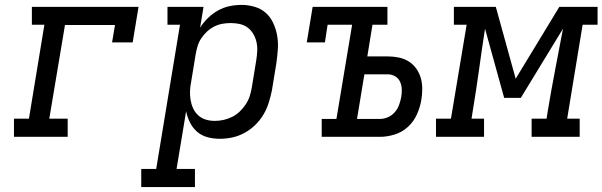

<svg xmlns="http://www.w3.org/2000/svg" viewBox="-20 -558 2457 783"><path d="M37 0V-74H98L161 -457H110V-530H545L521 -385H437L449 -456H245L181 -74H256V0Z M556 205V131H617L714 -457H663V-530H810L796 -445Q809 -466 828 -484.5Q847 -503 869.5 -515.5Q892 -528 916.5 -533Q941 -538 965 -538Q965 -538 965 -538Q965 -538 966 -538Q993 -538 1019.5 -530Q1046 -522 1065 -504.5Q1084 -487 1095 -462.5Q1106 -438 1110.5 -411.5Q1115 -385 1113 -356.5Q1111 -328 1107 -300L1089 -190Q1084 -165 1076 -139.5Q1068 -114 1054.5 -91Q1041 -68 1021 -48.5Q1001 -29 977 -16Q953 -3 927.5 2.5Q902 8 876 8Q850 8 826 1.5Q802 -5 784 -20.5Q766 -36 755 -58Q744 -80 739 -104L700 131H775V205ZM856 -65Q874 -65 892 -69Q910 -73 927 -81.5Q944 -90 958 -103.5Q972 -117 982.5 -133Q993 -149 998.5 -166.5Q1004 -184 1007 -202L1025 -312Q1028 -331 1029 -350Q1030 -369 1026 -386.5Q1022 -404 1013 -419.5Q1004 -435 990 -445.5Q976 -456 958 -460Q940 -464 921 -464Q904 -464 887 -461Q870 -458 854 -450Q838 -442 824.5 -429.5Q811 -417 801 -402Q791 -387 786 -370.5Q781 -354 778 -337L760 -227Q756 -208 755 -189Q754 -170 757 -151.5Q760 -133 767.5 -116.5Q775 -100 788 -88Q801 -76 818.5 -70.5Q836 -65 856 -65Z M1292 0V-73H1352L1416 -457H1316L1305 -385H1231L1255 -530H1560V-457H1499L1478 -328H1561Q1584 -328 1606 -323.5Q1628 -319 1646.5 -307.5Q1665 -296 1677.5 -278.5Q1690 -261 1696 -240Q1702 -219 1702 -195.5Q1702 -172 1698 -149Q1693 -120 1680 -91Q1667 -62 1643.5 -40.5Q1620 -19 1589.5 -9.5Q1559 0 1530 0ZM1436 -73H1530Q1546 -73 1562 -80Q1578 -87 1589.5 -100Q1601 -113 1607 -129Q1613 -145 1616 -161Q1619 -177 1618.5 -193.5Q1618 -210 1611.5 -224.5Q1605 -239 1591 -247Q1577 -255 1561 -255H1466Z M1758 0V-74H1819L1883 -457H1831V-530H2002L2083 -237L2261 -530H2417V-457H2356L2293 -74H2344V0H2148V-74H2209L2214 -106Q2228 -190 2244 -273.5Q2260 -357 2276 -441L2104 -159H2036L1958 -441Q1945 -357 1933.5 -273.5Q1922 -190 1908 -106L1903 -74H1954V0Z"/></svg>

Font: Iosevka Curly Slab ExObl
Style: Regular
Weight: 400
Width: 7
Italic angle: -9°
Monospace: yes
Designer: Belleve Invis
Foundry: Belleve Invis
Version: Version 11.1.0; ttfautohint (v1.8.3)